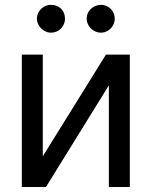

<svg xmlns="http://www.w3.org/2000/svg" viewBox="-20 -749 607 769"><path d="M404.3 -530.3H500V0H416V-407.2L164.1 0H67.4V-530.3H151.4V-123ZM127.9 -673.8Q127.9 -689.5 135.7 -702.1Q143.6 -714.8 156.2 -722.2Q168.9 -729.5 183.6 -729.5Q200.2 -729.5 212.9 -722.7Q225.6 -715.8 232.9 -703.1Q240.2 -690.4 240.2 -673.8Q240.2 -659.2 232.9 -646.5Q225.6 -633.8 212.9 -626Q200.2 -618.2 183.6 -618.2Q169.9 -618.2 156.7 -626Q143.6 -633.8 135.7 -647Q127.9 -660.2 127.9 -673.8ZM327.1 -673.8Q327.1 -689.5 335 -702.1Q342.8 -714.8 356 -722.2Q369.1 -729.5 383.8 -729.5Q399.4 -729.5 412.1 -722.2Q424.8 -714.8 432.1 -702.1Q439.5 -689.5 439.5 -673.8Q439.5 -659.2 432.1 -646.5Q424.8 -633.8 412.1 -626Q399.4 -618.2 383.8 -618.2Q369.1 -618.2 356 -626Q342.8 -633.8 335 -647Q327.1 -660.2 327.1 -673.8Z"/></svg>

Font: Pretendard JP Variable
Style: Regular
Weight: 400
Designer: Base glyphs from Inter by Rasmus Andersson; Hangul glyphs from Noto Sans CJK(Source Han Sans) by Jang Soo-young and Kang
Foundry: Kil Hyung-jin
Version: Version 1.307;Glyphs 3.2 (3192)